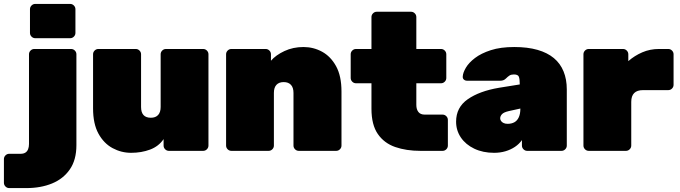

<svg xmlns="http://www.w3.org/2000/svg" viewBox="-90 -770 3471 980"><path d="M-43 190Q-54 190 -62 182Q-70 174 -70 163V42Q-70 31 -62 23Q-54 15 -43 15H15Q30 15 39.5 9Q49 3 53.5 -8.5Q58 -20 58 -35V-493Q58 -504 66 -512Q74 -520 85 -520H273Q284 -520 292 -512Q300 -504 300 -493V-29Q300 46 266.5 94.5Q233 143 175.5 166.5Q118 190 45 190ZM90 -575Q79 -575 71 -583Q63 -591 63 -602V-723Q63 -734 71 -742Q79 -750 90 -750H268Q279 -750 287 -742Q295 -734 295 -723V-602Q295 -591 287 -583Q279 -575 268 -575Z M579 10Q529 10 484.5 -14Q440 -38 412.5 -88Q385 -138 385 -217V-493Q385 -504 393 -512Q401 -520 412 -520H603Q614 -520 622 -512Q630 -504 630 -493V-224Q630 -169 680 -169Q704 -169 717 -183Q730 -197 730 -224V-493Q730 -504 738 -512Q746 -520 757 -520H947Q958 -520 966 -512Q974 -504 974 -493V-27Q974 -16 966 -8Q958 0 947 0H772Q761 0 753 -8Q745 -16 745 -27V-60Q720 -23 676 -6.5Q632 10 579 10Z M1091 0Q1080 0 1072 -8Q1064 -16 1064 -27V-493Q1064 -504 1072 -512Q1080 -520 1091 -520H1266Q1277 -520 1285 -512Q1293 -504 1293 -493V-460Q1318 -489 1362 -509.5Q1406 -530 1459 -530Q1510 -530 1554 -506Q1598 -482 1625.5 -432Q1653 -382 1653 -303V-27Q1653 -16 1645 -8Q1637 0 1626 0H1435Q1424 0 1416 -8Q1408 -16 1408 -27V-296Q1408 -323 1395 -337Q1382 -351 1358 -351Q1334 -351 1321 -337Q1308 -323 1308 -296V-27Q1308 -16 1300 -8Q1292 0 1281 0Z M2056 0Q1984 0 1927.5 -19.5Q1871 -39 1838.5 -86Q1806 -133 1806 -215V-345H1727Q1716 -345 1708 -353Q1700 -361 1700 -372V-493Q1700 -504 1708 -512Q1716 -520 1727 -520H1806V-683Q1806 -694 1814 -702Q1822 -710 1833 -710H2008Q2019 -710 2027 -702Q2035 -694 2035 -683V-520H2161Q2172 -520 2180 -512Q2188 -504 2188 -493V-372Q2188 -361 2180 -353Q2172 -345 2161 -345H2035V-235Q2035 -212 2045.5 -198.5Q2056 -185 2078 -185H2169Q2180 -185 2188 -177Q2196 -169 2196 -158V-27Q2196 -16 2188 -8Q2180 0 2169 0Z M2432 10Q2375 10 2331 -11Q2287 -32 2262.5 -68Q2238 -104 2238 -149Q2238 -222 2297.5 -263.5Q2357 -305 2457 -322L2563 -339V-340Q2563 -366 2558.5 -378Q2554 -390 2533 -390Q2519 -390 2510.5 -384.5Q2502 -379 2492 -369Q2481 -358 2464 -358H2294Q2284 -358 2277.5 -364Q2271 -370 2272 -380Q2273 -399 2288 -424.5Q2303 -450 2334.5 -474Q2366 -498 2415.5 -514Q2465 -530 2535 -530Q2603 -530 2653.5 -515.5Q2704 -501 2737 -473.5Q2770 -446 2786.5 -405.5Q2803 -365 2803 -314V-27Q2803 -16 2795 -8Q2787 0 2776 0H2601Q2590 0 2582 -8Q2574 -16 2574 -27V-55Q2560 -35 2538.5 -20.5Q2517 -6 2490 2Q2463 10 2432 10ZM2501 -138Q2521 -138 2535.5 -146Q2550 -154 2558 -171.5Q2566 -189 2566 -215V-216L2507 -203Q2481 -197 2472 -187Q2463 -177 2463 -166Q2463 -159 2467.5 -152.5Q2472 -146 2480.5 -142Q2489 -138 2501 -138Z M2915 0Q2904 0 2896 -8Q2888 -16 2888 -27V-493Q2888 -504 2896 -512Q2904 -520 2915 -520H3090Q3101 -520 3109 -512Q3117 -504 3117 -493V-458Q3149 -486 3188.5 -503Q3228 -520 3273 -520H3321Q3332 -520 3340 -512Q3348 -504 3348 -493V-337Q3348 -326 3340 -318Q3332 -310 3321 -310H3192Q3162 -310 3147 -295Q3132 -280 3132 -250V-27Q3132 -16 3124 -8Q3116 0 3105 0Z"/></svg>

Font: Rubik Light Black
Style: Regular
Weight: 900
Version: Version 2.104